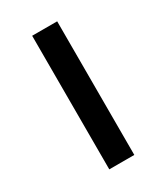

<svg xmlns="http://www.w3.org/2000/svg" viewBox="-128 -527 503 585"><g transform="rotate(-30 123.0 -235.0)"><path d="M82 0V-470H170V0Z"/></g></svg>

Font: Mukta Vaani
Style: Regular
Weight: 400
Designer: Noopur Datye, Girish Dalvi, Yashodeep Gholap, Pallavi Karambelkar
Foundry: Ek Type
Version: Version 2.538;PS 1.000;hotconv 16.6.51;makeotf.lib2.5.65220;